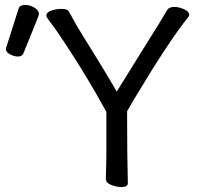

<svg xmlns="http://www.w3.org/2000/svg" viewBox="-20 -743 799 778"><path d="M53 -514Q37 -514 20.5 -523Q4 -532 4 -543Q4 -551 6 -553L55 -707Q59 -723 82 -723Q101 -723 119.5 -712Q138 -701 138 -685Q138 -681 75 -527Q70 -514 53 -514ZM473 15Q453 15 431 6.5Q409 -2 409 -19L411 -108V-290Q316 -463 206 -623Q185 -652 176.5 -663Q168 -674 168 -679Q168 -694 189 -700.5Q210 -707 230 -707Q252 -707 258 -698Q266 -685 275 -667.5Q284 -650 308.5 -610Q333 -570 375.5 -501.5Q418 -433 453 -372Q537 -508 590.5 -593Q644 -678 657 -702Q665 -715 686 -715Q705 -715 726 -705.5Q747 -696 747 -682L744 -675Q669 -584 524 -342L495 -292Q495 -107 498 -1Q498 15 473 15Z"/></svg>

Font: ToneOZ-Pinyin-WenKai-Medium
Style: Medium
Weight: 700
Designer: Fontworks Inc.
Foundry: ToneOZ
Version: Version 0.240331